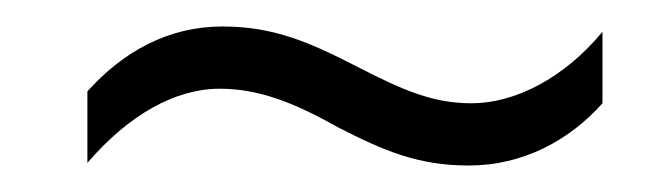

<svg xmlns="http://www.w3.org/2000/svg" viewBox="-20 -426 501 145"><path d="M235 -330C270 -312 296 -301 334 -301C375 -301 410 -320 435 -348V-402C406 -367 369 -348 336 -348C307 -348 284 -358 251 -375C214 -394 187 -406 148 -406C107 -406 73 -387 46 -357V-303C77 -339 112 -359 146 -359C176 -359 203 -348 235 -330Z"/></svg>

Font: Noto Sans Condensed Light
Style: Italic
Weight: 300
Width: 3
Italic angle: -12°
Designer: Monotype Design Team
Foundry: Monotype Imaging Inc.
Version: Version 2.013